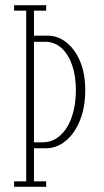

<svg xmlns="http://www.w3.org/2000/svg" viewBox="-20 -720 401 740"><path d="M34.5 0V-21H81V-679H34.5V-700H158V-679H111V-582.5H163.5Q203 -582.5 236 -556.5Q269 -530.5 288.8 -483.5Q308.5 -436.5 308.5 -372.5Q308.5 -306 288 -255.5Q267.5 -205 233 -176.8Q198.5 -148.5 156.5 -148.5H111V-21H158V0ZM154.5 -559H111V-171.5H143.5Q183 -171.5 212 -197.8Q241 -224 256.8 -269.5Q272.5 -315 272.5 -372.5Q272.5 -426.5 258 -468.8Q243.5 -511 216.8 -535Q190 -559 154.5 -559Z"/></svg>

Font: Imbue 50pt Thin
Style: Regular
Weight: 100
Designer: Tyler Finck
Foundry: Etcetera Type Company
Version: Version 1.102; ttfautohint (v1.8.3)